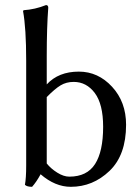

<svg xmlns="http://www.w3.org/2000/svg" viewBox="-20 -718 544 748"><path d="M162.1 -81.1Q178.2 -61 203.1 -45.4Q228 -29.8 250 -29.8Q318.8 -29.8 350.3 -78.9Q381.8 -127.9 381.8 -224.1Q381.8 -312 349.4 -355.5Q316.9 -398.9 267.1 -398.9Q238.3 -398.9 216.1 -385.5Q193.8 -372.1 162.1 -339.8ZM162.1 -500V-389.2Q208 -439 287.1 -439Q362.3 -439 416.7 -379.9Q471.2 -320.8 471.2 -231.9Q471.2 -113.8 406.5 -52Q341.8 9.8 255.9 9.8Q194.8 9.8 138.2 -39.1Q122.1 -9.3 105 9.8Q85 9.8 77.1 2Q82 -23.9 82 -73.2V-481.9Q82 -607.9 69.8 -674.8L71.8 -678.2Q116.7 -681.2 159.2 -698.2Q168 -698.2 168 -688Q162.1 -609.9 162.1 -500Z"/></svg>

Font: Biolilbert
Style: Regular
Weight: 400
Designer: Philipp H. Poll
Foundry: Philipp H. Poll
Version: Version 1.1.0